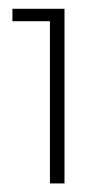

<svg xmlns="http://www.w3.org/2000/svg" viewBox="-20 -788 252 448"><path d="M130.5 -360H96.5V-738.5H9V-767.5H130.5Z"/></svg>

Font: Argentum Novus ExtraLight
Style: Regular
Weight: 250
Designer: Julieta Ulanovsky (font) & Cristiano Sobral (main changes)
Foundry: Julieta Ulanovsky (font) & Cristiano Sobral (main changes)
Version: Version 3.00;November 27, 2020;FontCreator 13.0.0.2655 64-bi